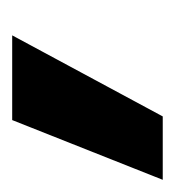

<svg xmlns="http://www.w3.org/2000/svg" viewBox="-13 -155 287 315"><g transform="rotate(-90 130.5 2.5)"><path d="M-7 126 91 -121H230L97 126Z"/></g></svg>

Font: Hind Semibold
Style: Regular
Weight: 600
Designer: Manushi Parikh, Satya Rajpurohit
Foundry: Indian Type Foundry
Version: Version 1.201;PS 1.0;hotconv 1.0.78;makeotf.lib2.5.61930; tt